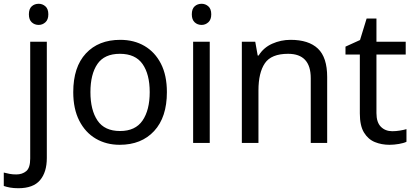

<svg xmlns="http://www.w3.org/2000/svg" viewBox="-75 -757 2195 1017"><path d="M78 -681Q78 -710 93 -723.5Q108 -737 130 -737Q150 -737 165.5 -723.5Q181 -710 181 -681Q181 -653 165.5 -639Q150 -625 130 -625Q108 -625 93 -639Q78 -653 78 -681ZM22 240Q-3 240 -22 236.5Q-41 233 -55 228V157Q-40 161 -24 164Q-8 167 11 167Q43 167 64 149.5Q85 132 85 83V-536H173V80Q173 155 137 197.5Q101 240 22 240Z M809 -269Q809 -136 741.5 -63Q674 10 559 10Q488 10 432.5 -22.5Q377 -55 345 -117.5Q313 -180 313 -269Q313 -402 380 -474Q447 -546 562 -546Q635 -546 690.5 -513.5Q746 -481 777.5 -419.5Q809 -358 809 -269ZM404 -269Q404 -174 441.5 -118.5Q479 -63 561 -63Q642 -63 680 -118.5Q718 -174 718 -269Q718 -364 680 -418Q642 -472 560 -472Q478 -472 441 -418Q404 -364 404 -269Z M993 -737Q1013 -737 1028.5 -723.5Q1044 -710 1044 -681Q1044 -653 1028.5 -639Q1013 -625 993 -625Q971 -625 956 -639Q941 -653 941 -681Q941 -710 956 -723.5Q971 -737 993 -737ZM1036 -536V0H948V-536Z M1464 -546Q1560 -546 1609 -499.5Q1658 -453 1658 -349V0H1571V-343Q1571 -472 1451 -472Q1362 -472 1328 -422Q1294 -372 1294 -278V0H1206V-536H1277L1290 -463H1295Q1321 -505 1367 -525.5Q1413 -546 1464 -546Z M2003 -62Q2023 -62 2044 -65.5Q2065 -69 2078 -73V-6Q2064 1 2038 5.5Q2012 10 1988 10Q1946 10 1910.5 -4.5Q1875 -19 1853 -55Q1831 -91 1831 -156V-468H1755V-510L1832 -545L1867 -659H1919V-536H2074V-468H1919V-158Q1919 -109 1942.5 -85.5Q1966 -62 2003 -62Z"/></svg>

Font: Noto Serif Ottoman Siyaq
Style: Regular
Weight: 400
Designer: Sérgio Martins
Version: Version 1.005; ttfautohint (v1.8.4.7-5d5b)